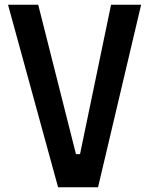

<svg xmlns="http://www.w3.org/2000/svg" viewBox="-20 -787 627 807"><path d="M13.7 -767.1H140.6L299.3 -139.2H316.4L446.8 -767.1H573.2L392.1 0H224.1Z"/></svg>

Font: Tauri
Style: Regular
Weight: 400
Designer: Yvonne Schüttler
Foundry: Yvonne Schüttler
Version: Version 1.003; ttfautohint (v0.93.8-669f) -l 13 -r 13 -G 200